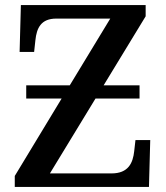

<svg xmlns="http://www.w3.org/2000/svg" viewBox="-20 -734 652 754"><path d="M552 -714H62L57 -530H114L119 -576C124 -624 141 -661 201 -661H413L254 -399H83V-347H222L38 -43V0H565L570 -184H512L507 -140C502 -94 484 -53 418 -53H176L355 -347H528V-399H387L552 -670Z"/></svg>

Font: Noto Serif Thai Medium
Style: Regular
Weight: 500
Designer: Monotype Design Team
Foundry: Monotype Imaging Inc.
Version: Version 1.901;PS 001.901;hotconv 1.0.88;makeotf.lib2.5.64775